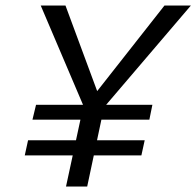

<svg xmlns="http://www.w3.org/2000/svg" viewBox="-20 -678 714 698"><path d="M342 -269 302 -307 578 -658H674ZM70 -113 82 -168H506L494 -113ZM220 0 289 -320H365L297 0ZM98 -243 111 -297H534L523 -243ZM292 -273 128 -658H218L348 -307Z"/></svg>

Font: Ysabeau Infant Medium
Style: Italic
Weight: 500
Italic angle: -12°
Designer: Christian Thalmann (Catharsis Fonts)
Version: Version 2.001;gftools[0.9.30]; featfreeze: ss01,ss02,lnum